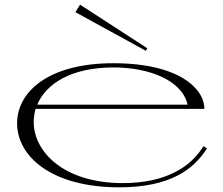

<svg xmlns="http://www.w3.org/2000/svg" viewBox="-20 -785 952 820"><path d="M489 15C708 15 807 -62 864 -151L849 -161C795 -71 686 -3 505 -3C252 -3 124 -137 124 -264C124 -283 127 -302 132 -320H853C853 -405 746 -515 464 -515C190 -515 53 -395 53 -258C53 -118 199 15 489 15ZM302 -733 603 -568 609 -579 322 -765ZM139 -338C176 -426 282 -497 465 -497C618 -497 759 -441 781 -338Z"/></svg>

Font: Sprat Extended Light
Style: Regular
Weight: 300
Width: 9
Designer: Ethan Nakache
Foundry: Collletttivo
Version: Version 2.000;Glyphs 3.2 (3217)